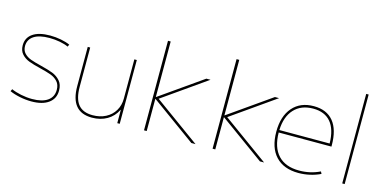

<svg xmlns="http://www.w3.org/2000/svg" viewBox="-71 -1116 3033 1512"><g transform="rotate(15 1445.5 -360.0)"><path d="M51 -26 60 -44Q93 -29 139 -19.5Q185 -10 230 -10Q312 -10 356 -41Q400 -72 400 -130Q400 -172 377 -197Q354 -222 320 -234.5Q286 -247 228 -261Q170 -275 134.5 -288.5Q99 -302 74.5 -329Q50 -356 50 -400Q50 -462 99.5 -496Q149 -530 240 -530Q285 -530 329 -521.5Q373 -513 403 -499L394 -481Q367 -494 325.5 -502Q284 -510 240 -510Q157 -510 113.5 -481.5Q70 -453 69 -400Q69 -363 90.5 -340.5Q112 -318 143.5 -306.5Q175 -295 232 -281Q293 -266 330 -251.5Q367 -237 393 -207.5Q419 -178 419 -128Q419 -63 369 -26.5Q319 10 230 10Q183 10 134 0Q85 -10 51 -26Z M548 -200V-520H568V-200Q568 -103 606 -56.5Q644 -10 723 -10Q783 -10 829.5 -34Q876 -58 902 -101.5Q928 -145 928 -200V-520H948V0H928V-108H926Q899 -52 846 -21Q793 10 723 10Q548 10 548 -200Z M1146 -730H1168V-278H1170L1515 -520H1549L1193 -270L1566 0H1532L1170 -262H1168V0H1146Z M1705 -730H1727V-278H1729L2074 -520H2108L1752 -270L2125 0H2091L1729 -262H1727V0H1705Z M2155 -260Q2155 -386 2217.5 -458Q2280 -530 2390 -530Q2495 -530 2550 -463Q2605 -396 2605 -268V-258H2175Q2176 -137 2235.5 -73.5Q2295 -10 2407 -10Q2498 -10 2576 -48L2585 -30Q2546 -11 2500 -0.5Q2454 10 2407 10Q2286 10 2220.5 -60Q2155 -130 2155 -260ZM2585 -278Q2583 -393 2533.5 -451.5Q2484 -510 2390 -510Q2292 -510 2235.5 -449Q2179 -388 2175 -278Z M2762 -730H2782V0H2762Z"/></g></svg>

Font: Enso Thin
Style: Regular
Weight: 100
Designer: Coji Morishita
Foundry: UNDERFOREST DESIGN
Version: Version 1.000